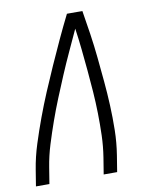

<svg xmlns="http://www.w3.org/2000/svg" viewBox="-83 -796 666 857"><g transform="rotate(-10 250.0 -367.5)"><path d="M10 0 22 -74Q31 -130 49 -186.5Q67 -243 87.5 -298.5Q108 -354 131 -408.5Q154 -463 178.5 -518Q203 -573 228 -627Q253 -681 280 -735H350Q359 -681 367 -627Q375 -573 380.5 -518Q386 -463 391 -408.5Q396 -354 398.5 -298.5Q401 -243 400 -186.5Q399 -130 390 -74L378 0H317L329 -74Q337 -124 338.5 -174Q340 -224 339 -273.5Q338 -323 334.5 -372Q331 -421 326.5 -469.5Q322 -518 317 -566.5Q312 -615 305 -663Q283 -615 260.5 -566.5Q238 -518 217.5 -469.5Q197 -421 177 -372Q157 -323 139.5 -273.5Q122 -224 106.5 -174Q91 -124 83 -74L71 0Z"/></g></svg>

Font: Iosevka Term Curly Lt Obl
Style: Regular
Weight: 300
Italic angle: -9°
Designer: Belleve Invis
Foundry: Belleve Invis
Version: Version 32.3.0